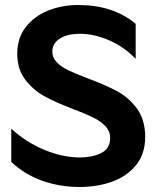

<svg xmlns="http://www.w3.org/2000/svg" viewBox="-20 -735 637 767"><path d="M300 -106Q231 -106 158 -136Q85 -166 25 -221V-88Q80 -37 150 -12.5Q220 12 298 12Q369 12 428.5 -9.5Q488 -31 524 -76Q560 -121 560 -188Q560 -257 526.5 -302Q493 -347 446.5 -371.5Q400 -396 328 -423Q278 -442 251.5 -455Q225 -468 207 -486Q189 -504 189 -529Q189 -561 218.5 -580.5Q248 -600 300 -600Q356 -600 416 -574Q476 -548 522 -500V-640Q432 -715 293 -715Q227 -715 171.5 -692.5Q116 -670 82.5 -626.5Q49 -583 49 -521Q49 -458 81 -416.5Q113 -375 157.5 -350.5Q202 -326 273 -299Q323 -280 352.5 -265.5Q382 -251 401 -231Q420 -211 420 -184Q420 -141 384 -123.5Q348 -106 300 -106Z"/></svg>

Font: Geom SemiBold
Style: Bold
Weight: 600
Version: Version 1.102